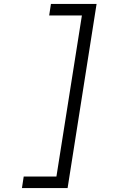

<svg xmlns="http://www.w3.org/2000/svg" viewBox="-20 -850 640 980"><path d="M92 110 101 51H268L398 -771H231L240 -830H473L325 110Z"/></svg>

Font: JetBrains Mono NL ExtraLight
Style: Italic
Weight: 200
Italic angle: -9°
Monospace: yes
Designer: Philipp Nurullin, Konstantin Bulenkov
Foundry: JetBrains
Version: Version 2.305; ttfautohint (v1.8.4.7-5d5b)